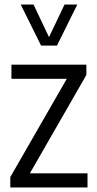

<svg xmlns="http://www.w3.org/2000/svg" viewBox="-20 -828 428 848"><path d="M25.5 0V-46L275 -480H30.5V-542.5H361.5V-497L112 -62.5H366.5V0ZM161.5 -626.5 71.5 -808H128L196.5 -664L265 -808H321.5L231.5 -626.5Z"/></svg>

Font: Encode Sans Condensed Condensed
Style: Regular
Weight: 400
Width: 3
Designer: Multiple Designers
Foundry: Impallari Type
Version: Version 3.000; ttfautohint (v1.8.3) -l 8 -r 50 -G 200 -x 14 